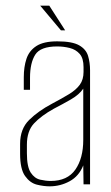

<svg xmlns="http://www.w3.org/2000/svg" viewBox="-20 -651 392 678"><path d="M155 7Q134 7 110 1Q86 -5 68.5 -29.5Q51 -54 51 -108V-143Q51 -196 83 -227.5Q115 -259 164 -285Q200 -304 224.5 -319Q249 -334 262 -352Q275 -370 275 -397V-414Q275 -445 261.5 -460.5Q248 -476 226.5 -481.5Q205 -487 182 -487Q123 -487 104.5 -458Q86 -429 86 -376V-334H64V-378Q64 -415 73.5 -443.5Q83 -472 108.5 -488.5Q134 -505 182 -505Q235 -505 259.5 -491Q284 -477 291 -453.5Q298 -430 298 -403V0H275L274 -67Q259 -29 226 -11Q193 7 155 7ZM159 -12Q218 -12 246 -52Q274 -92 274 -157V-338Q260 -317 230.5 -300Q201 -283 170 -267Q125 -242 100 -215Q75 -188 75 -140V-110Q75 -62 88.5 -41.5Q102 -21 122 -16.5Q142 -12 159 -12ZM195 -544 122 -631H154L210 -544Z"/></svg>

Font: Alumni Sans Thin
Style: Regular
Weight: 100
Designer: Robert E. Leuschke
Foundry: Robert E. Leuschke
Version: Version 1.018